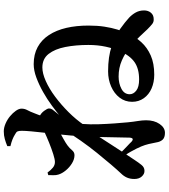

<svg xmlns="http://www.w3.org/2000/svg" viewBox="43 -896 913 1040"><g transform="rotate(-90 500.0 -375.5)"><path d="M616 3Q575 3 541.5 -11.5Q508 -26 488.5 -53.5Q469 -81 469 -117Q469 -155 491.5 -184.5Q514 -214 552 -230.5Q590 -247 634 -247Q714 -247 770.5 -227.5Q827 -208 864 -181.5Q901 -155 924 -134Q942 -117 953 -97Q964 -77 964 -52Q964 -30 951.5 -15Q939 0 917 0Q902 1 890.5 -8Q879 -17 862 -34Q847 -50 822.5 -76Q798 -102 765.5 -128.5Q733 -155 693 -172.5Q653 -190 606 -190Q568 -190 539 -174.5Q510 -159 510 -130Q510 -110 529.5 -94.5Q549 -79 590 -79Q648 -79 683.5 -103.5Q719 -128 743 -182Q758 -216 767.5 -259.5Q777 -303 777 -354Q777 -422 766 -478.5Q755 -535 728.5 -569Q702 -603 655 -603Q623 -603 581.5 -584.5Q540 -566 497 -534Q454 -502 413.5 -461.5Q373 -421 343 -377L347 -468Q361 -482 387.5 -504Q414 -526 448.5 -551.5Q483 -577 522 -599Q561 -621 600 -635.5Q639 -650 673 -650Q726 -650 765.5 -628.5Q805 -607 831 -567Q857 -527 869.5 -473Q882 -419 882 -353Q882 -305 876 -266.5Q870 -228 860.5 -197Q851 -166 839 -138Q821 -99 792 -67Q763 -35 720 -16Q677 3 616 3ZM96 -50Q79 -49 65 -64Q51 -79 51 -105Q51 -127 58.5 -144.5Q66 -162 81 -177Q100 -197 129.5 -231.5Q159 -266 192.5 -307.5Q226 -349 258 -394.5Q290 -440 316 -483L322 -361Q302 -330 281 -298Q260 -266 239 -233Q218 -200 196.5 -167.5Q175 -135 153 -102Q140 -82 127 -66Q114 -50 96 -50ZM301 61Q275 61 263.5 48Q252 35 249 14Q245 -7 240.5 -26.5Q236 -46 227 -68Q222 -80 215 -94Q208 -108 199 -124Q190 -140 180 -154.5Q170 -169 160 -183L170 -203Q180 -192 196.5 -175Q213 -158 229 -143.5Q245 -129 252 -121Q273 -102 275 -131Q276 -158 276.5 -203Q277 -248 278.5 -301Q280 -354 283 -404Q286 -448 291 -495.5Q296 -543 301 -586Q306 -629 309 -663Q312 -697 312 -714Q312 -731 308.5 -738Q305 -745 291 -752Q280 -759 265 -765Q250 -771 229 -776V-793Q248 -801 267.5 -806.5Q287 -812 309 -812Q329 -812 351 -802.5Q373 -793 391 -778Q409 -763 420.5 -746.5Q432 -730 432 -716Q432 -699 424 -684.5Q416 -670 407 -646Q398 -626 389 -593.5Q380 -561 371.5 -522.5Q363 -484 357 -447Q351 -410 349 -384Q346 -344 347.5 -298.5Q349 -253 352 -212Q355 -171 358 -140Q361 -110 365 -86Q369 -62 369 -41Q369 3 349 32Q329 61 301 61ZM180 -429Q158 -429 136 -442.5Q114 -456 97.5 -476Q81 -496 75 -516Q71 -529 71.5 -543Q72 -557 72 -571L86 -575Q99 -557 112.5 -546Q126 -535 143 -535Q157 -535 185.5 -544Q214 -553 247.5 -566.5Q281 -580 309.5 -593.5Q338 -607 353 -614Q365 -621 374 -621Q383 -621 390 -618Q407 -611 420 -593.5Q433 -576 433 -567Q433 -557 427.5 -549Q422 -541 411 -528Q392 -506 373.5 -481Q355 -456 338 -431L341 -491Q345 -499 350.5 -513.5Q356 -528 358 -536Q339 -528 314.5 -514.5Q290 -501 267.5 -488.5Q245 -476 233 -467Q218 -456 207 -442.5Q196 -429 180 -429Z"/></g></svg>

Font: Noto Serif TC
Style: Bold
Weight: 700
Designer: Ryoko NISHIZUKA 西塚涼子 (kana & ideographs); Frank Grießhammer (Latin, Greek & Cyrillic); Wenlong ZHANG 张文龙 (bopomofo); San
Foundry: Adobe
Version: Version 2.002-H1;hotconv 1.1.0;makeotfexe 2.6.0